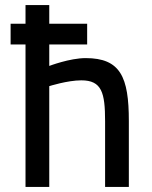

<svg xmlns="http://www.w3.org/2000/svg" viewBox="-20 -740 603 760"><path d="M22 -564H81V0H175V-399C175 -399 247 -422 302 -422C383 -422 396 -373 396 -260V0H490V-261C490 -435 457 -510 319 -510C256 -510 175 -479 175 -479V-564H325V-646H175V-720H81V-646H22Z"/></svg>

Font: TitilliumText22L
Style: 600 wt
Weight: 600
Designer: Campivisivi
Foundry: Campivisivi
Version: 1.000